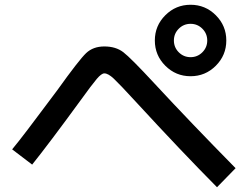

<svg xmlns="http://www.w3.org/2000/svg" viewBox="-20 -820 1040 806"><path d="M314 -393Q187 -219 115 -129L31 -193Q56 -223 97 -277Q138 -331 176 -382Q214 -433 221 -442Q312 -569 341.5 -597Q371 -625 418 -625Q466 -625 497.5 -601Q529 -577 628 -470Q781 -305 969 -114L891 -34Q746 -180 549 -394Q481 -468 457.5 -490Q434 -512 418 -512Q406 -512 386 -488.5Q366 -465 314 -393ZM886 -756Q930 -712 930 -650Q930 -588 886 -544Q842 -500 780 -500Q718 -500 674 -544Q630 -588 630 -650Q630 -712 674 -756Q718 -800 780 -800Q842 -800 886 -756ZM829.5 -600.5Q850 -621 850 -650Q850 -679 829.5 -699.5Q809 -720 780 -720Q751 -720 730.5 -699.5Q710 -679 710 -650Q710 -621 730.5 -600.5Q751 -580 780 -580Q809 -580 829.5 -600.5Z"/></svg>

Font: Mplus 1p Medium
Style: Regular
Weight: 500
Version: Version 1.061